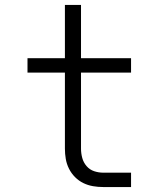

<svg xmlns="http://www.w3.org/2000/svg" viewBox="-20 -755 640 775"><path d="M397 0Q376 0 355.5 -3.5Q335 -7 316.5 -16Q298 -25 283 -40Q268 -55 258.5 -74Q249 -93 245.5 -113.5Q242 -134 242 -155V-462H91V-520H242V-735H307V-520H509V-462H307V-155Q307 -136 312 -117.5Q317 -99 329.5 -84.5Q342 -70 360 -64Q378 -58 397 -58H509V0Z"/></svg>

Font: Iosevka SS04 Light Extended
Style: Regular
Weight: 300
Width: 7
Monospace: yes
Designer: Belleve Invis
Foundry: Belleve Invis
Version: Version 19.0.0; ttfautohint (v1.8.4)